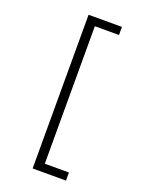

<svg xmlns="http://www.w3.org/2000/svg" viewBox="-173 -876 846 1114"><g transform="rotate(20 250.0 -318.5)"><path d="M174 156V-793H380V-743H231V106H380V156Z"/></g></svg>

Font: TypoPRO Lekton
Style: Regular
Weight: 400
Monospace: yes
Designer: Paolo Mazzetti, Luciano Perondi, Raffaele Flato, Elena Papassissa, Emilio Macchia, Michela Povoleri, Tobias Seemiller, R
Version: Version 34.000